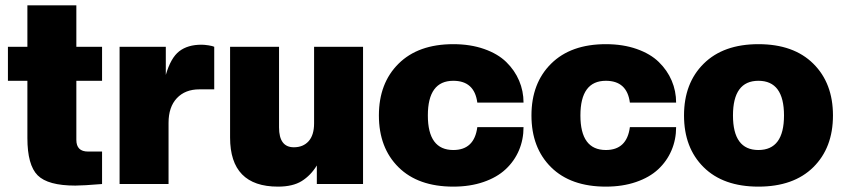

<svg xmlns="http://www.w3.org/2000/svg" viewBox="-20 -692 3172 722"><path d="M263.2 5.9Q160.2 5.9 121.6 -32.7Q83 -71.3 83 -172.9V-388.2H9.8V-516.1H83V-671.9H267.1V-516.1H363.8V-388.2H267.1V-166Q267.1 -122.1 311 -122.1H363.8V0Q292 5.9 263.2 5.9Z M613.8 0H429.7V-516.1H603.5V-410.2Q622.1 -474.6 654.1 -499.3Q686 -523.9 737.8 -523.9Q748.5 -523.9 764.2 -521.5Q779.8 -519 785.6 -516.1V-356H729.5Q676.3 -356 645 -322.8Q613.8 -289.6 613.8 -230Z M1025.4 9.8Q845.2 9.8 845.2 -174.8V-516.1H1029.3V-212.9Q1029.3 -138.2 1085 -138.2Q1120.1 -138.2 1140.6 -161.1Q1161.1 -184.1 1161.1 -228V-516.1H1345.2V0H1171.4V-69.8Q1148.4 -32.2 1114.7 -11.2Q1081.1 9.8 1025.4 9.8Z M1684.6 9.8Q1552.2 9.8 1478.5 -63.2Q1404.8 -136.2 1404.8 -257.8Q1404.8 -379.4 1478.8 -452.6Q1552.7 -525.9 1684.6 -525.9Q1749 -525.9 1800.5 -507.8Q1852.1 -489.7 1883.8 -458.7Q1915.5 -427.7 1932.1 -388.7Q1948.7 -349.6 1948.7 -306.2H1774.9Q1764.2 -388.2 1684.6 -388.2Q1588.9 -388.2 1588.9 -257.8Q1588.9 -127.9 1684.6 -127.9Q1763.7 -127.9 1774.9 -213.9H1948.7Q1948.7 -167 1931.4 -126.5Q1914.1 -85.9 1881.3 -55.4Q1848.6 -24.9 1798.1 -7.6Q1747.6 9.8 1684.6 9.8Z M2258.3 9.8Q2126 9.8 2052.2 -63.2Q1978.5 -136.2 1978.5 -257.8Q1978.5 -379.4 2052.5 -452.6Q2126.5 -525.9 2258.3 -525.9Q2322.8 -525.9 2374.3 -507.8Q2425.8 -489.7 2457.5 -458.7Q2489.3 -427.7 2505.9 -388.7Q2522.5 -349.6 2522.5 -306.2H2348.6Q2337.9 -388.2 2258.3 -388.2Q2162.6 -388.2 2162.6 -257.8Q2162.6 -127.9 2258.3 -127.9Q2337.4 -127.9 2348.6 -213.9H2522.5Q2522.5 -167 2505.1 -126.5Q2487.8 -85.9 2455.1 -55.4Q2422.4 -24.9 2371.8 -7.6Q2321.3 9.8 2258.3 9.8Z M2832 -525.9Q2964.4 -525.9 3038.3 -452.6Q3112.3 -379.4 3112.3 -257.8Q3112.3 -136.2 3038.3 -63.2Q2964.4 9.8 2832 9.8Q2699.7 9.8 2626 -63.2Q2552.2 -136.2 2552.2 -257.8Q2552.2 -379.4 2626.2 -452.6Q2700.2 -525.9 2832 -525.9ZM2832 -127.9Q2928.2 -127.9 2928.2 -257.8Q2928.2 -388.2 2832 -388.2Q2736.3 -388.2 2736.3 -257.8Q2736.3 -127.9 2832 -127.9Z"/></svg>

Font: Creato Display Black
Style: Regular
Weight: 900
Version: Version 1.000